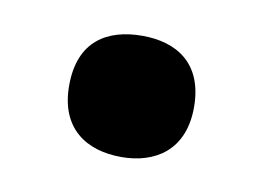

<svg xmlns="http://www.w3.org/2000/svg" viewBox="-35 -251 356 259"><g transform="rotate(10 142.5 -121.0)"><path d="M143 -38C189 -38 228 -62 228 -121C228 -182 189 -204 143 -204C95 -204 57 -182 57 -121C57 -62 95 -38 143 -38Z"/></g></svg>

Font: Noto Sans Tamil UI
Style: Bold
Weight: 700
Designer: Jelle Bosma - Monotype Design Team
Foundry: Monotype Imaging Inc.
Version: Version 2.004